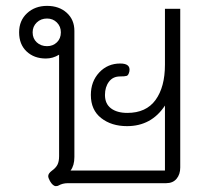

<svg xmlns="http://www.w3.org/2000/svg" viewBox="-20 -623 708 653"><path d="M170 10Q160 10 150 -7Q144 -18 144 -24Q144 -33 156 -42Q170 -52 175.5 -63Q181 -74 181 -92V-437Q160 -424 136 -424Q96 -424 70.5 -448Q45 -472 45 -513Q45 -553 72 -578Q99 -603 140 -603Q181 -603 207 -579.5Q233 -556 233 -518V-89Q233 -60 220 -43H541V-264Q495 -194 412 -194Q359 -194 324 -221.5Q289 -249 289 -300Q289 -346 317.5 -376.5Q346 -407 389 -407Q425 -407 420 -380Q417 -367 411 -365Q405 -363 388 -363Q364 -363 350.5 -345Q337 -327 337 -300Q337 -270 357.5 -254.5Q378 -239 413 -239Q477 -239 509 -283Q541 -327 541 -403V-593H593V-53Q593 -30 580.5 -15Q568 0 545 0H211Q193 0 179 8Q176 10 170 10ZM187 -513Q187 -533 173.5 -546.5Q160 -560 140 -560Q119 -560 105 -546.5Q91 -533 91 -513Q91 -492 105 -479Q119 -466 140 -466Q160 -466 173.5 -479Q187 -492 187 -513Z"/></svg>

Font: Niramit ExtraLight
Style: Regular
Weight: 200
Designer: Katatrad Aksorn Co.,Ltd.
Foundry: Cadson Demak Co.,Ltd.
Version: Version 1.000; ttfautohint (v1.6)